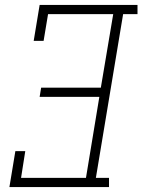

<svg xmlns="http://www.w3.org/2000/svg" viewBox="-20 -755 575 775"><path d="M18 0 42 -145H82L65 -37H327L381 -364H140L146 -401H387L437 -698H174L156 -590H116L140 -735H535V-698H477L367 -37H420V0Z"/></svg>

Font: Iosevka Slab XLtObl
Style: Regular
Weight: 200
Italic angle: -9°
Monospace: yes
Designer: Belleve Invis
Foundry: Belleve Invis
Version: Version 11.1.1; ttfautohint (v1.8.3)